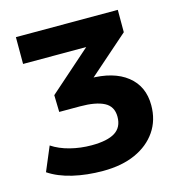

<svg xmlns="http://www.w3.org/2000/svg" viewBox="-104 -595 820 879"><g transform="rotate(-15 306.0 -155.5)"><path d="M278 192Q201 192 135 176.5Q69 161 23 130L71 16Q107 40 156 52.5Q205 65 257 65Q332 65 368.5 42Q405 19 405 -31Q405 -80 365.5 -100.5Q326 -121 251 -121H153L151 -201L398 -419L391 -376H50V-503H533V-397L311 -202L267 -233H326Q440 -233 504 -182.5Q568 -132 568 -42Q568 29 532 81.5Q496 134 431.5 163Q367 192 278 192Z"/></g></svg>

Font: Nunito Sans 7pt ExtraBold
Style: Regular
Weight: 800
Designer: Vernon Adams
Foundry: Vernon Adams
Version: Version 3.101;gftools[0.9.27]